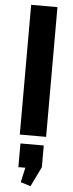

<svg xmlns="http://www.w3.org/2000/svg" viewBox="-66 -772 414 1091"><g transform="rotate(5 141.0 -226.5)"><path d="M216 -740V0H66V-740ZM207 50V174L152 287L95 269L132 103L194 185H74V50Z"/></g></svg>

Font: Pathway Extreme SemiCondensed
Style: Bold
Weight: 700
Width: 4
Version: Version 1.001;gftools[0.9.26]